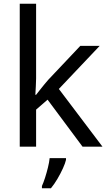

<svg xmlns="http://www.w3.org/2000/svg" viewBox="-20 -831 574 1021"><path d="M172 -414Q172 -398 170.5 -372Q169 -346 168 -327H172Q178 -335 190 -350Q202 -365 214.5 -380.5Q227 -396 236 -406L407 -587H510L293 -358L525 -51H419L233 -301L172 -248V-51H85V-811H172ZM331 19Q327 37 314.5 64.5Q302 92 285.5 120Q269 148 251 170H203V158Q211 141 219.5 114.5Q228 88 235 59.5Q242 31 244 10H331Z"/></svg>

Font: Noto Sans Tamil UI
Style: Regular
Weight: 400
Designer: Jelle Bosma - Monotype Design Team
Foundry: Monotype Imaging Inc.
Version: Version 2.004; ttfautohint (v1.8.4.7-5d5b)